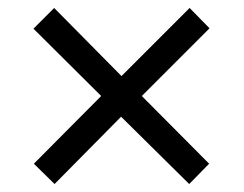

<svg xmlns="http://www.w3.org/2000/svg" viewBox="-20 -594 612 482"><path d="M456 -574 506 -523 336 -353 505 -183 455 -132 284 -301 117 -132 65 -183 234 -353 64 -522 116 -574 285 -403Z"/></svg>

Font: Noto Sans Old Permic
Style: Regular
Weight: 400
Designer: Monotype Design Team
Foundry: Monotype Imaging Inc.
Version: Version 2.001; ttfautohint (v1.8.4.7-5d5b)